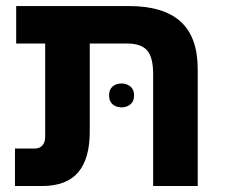

<svg xmlns="http://www.w3.org/2000/svg" viewBox="-20 -622 756 642"><path d="M492.1 0V-374.2Q492.1 -430.4 471.9 -453.5Q451.7 -476.5 404.6 -476.5H34.1V-601.8H410.6Q526.4 -601.8 583.7 -550Q641.1 -498.1 641.1 -391.2V0ZM30.1 0V-125.3H96.7Q111.9 -125.3 121.5 -135.5Q131.1 -145.7 131.1 -165.2V-557.8H280.1V-182Q280.1 -91 241.2 -45.5Q202.2 0 120.3 0ZM344.7 -303Q344.7 -322.9 356.7 -332.9Q368.6 -342.9 386.6 -342.9Q403.5 -342.9 416 -332.9Q428.4 -322.9 428.4 -303Q428.4 -283 416 -273Q403.5 -263 386.6 -263Q368.6 -263 356.7 -273Q344.7 -283 344.7 -303Z"/></svg>

Font: Noto Sans Hebrew
Style: Regular
Weight: 400
Designer: Monotype Design Team
Foundry: Monotype Imaging Inc.
Version: Version 2.003;January 10, 2023;FontCreator 14.0.0.2877 64-bi